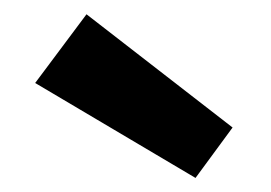

<svg xmlns="http://www.w3.org/2000/svg" viewBox="-20 -859 386 273"><path d="M103 -838.7 310.7 -677.7 258 -606 30 -741Z"/></svg>

Font: Bitter Thin
Style: Regular
Weight: 100
Designer: Sol Matas, and Bitter project Authors
Foundry: Sol Matas
Version: Version 2.002